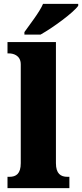

<svg xmlns="http://www.w3.org/2000/svg" viewBox="-20 -979 427 999"><path d="M107 -812V-799H191C257 -836 363 -914 387 -949V-959H204C185 -914 134 -851 107 -812ZM19 0H341V-59H331C296 -59 271 -75 271 -130V-760H19V-701H29C44 -701 88 -694 88 -644V-130C88 -75 64 -59 29 -59H19Z"/></svg>

Font: Noto Serif Sinhala SemiCondensed Black
Style: Regular
Weight: 900
Width: 4
Designer: Jelle Bosma - Monotype Design Team
Foundry: Monotype Imaging Inc.
Version: Version 2.007